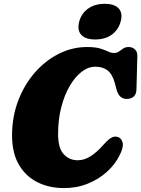

<svg xmlns="http://www.w3.org/2000/svg" viewBox="-20 -950 721 980"><path d="M585 -249.5Q601 -243 606.2 -220.2Q611.5 -197.5 589 -154.5Q567 -110.5 525.8 -73Q484.5 -35.5 428.5 -12.8Q372.5 10 306.5 10Q230.5 10 170.5 -20.2Q110.5 -50.5 76 -110.2Q41.5 -170 41.5 -258.5Q41.5 -353.5 72.8 -435.8Q104 -518 157.8 -579.5Q211.5 -641 280.2 -675.5Q349 -710 424 -710Q466 -710 490.8 -702.5Q515.5 -695 531.2 -687.2Q547 -679.5 562 -679.5Q576.5 -679.5 587.2 -687.2Q598 -695 609.2 -702.5Q620.5 -710 637 -710Q656 -710 669 -697.5Q682 -685 681 -662.5L676.5 -494Q676 -468.5 662 -456.8Q648 -445 627.5 -445Q587.5 -445 575 -492.5L566.5 -524.5Q554.5 -570 530 -589.8Q505.5 -609.5 466.5 -609.5Q430 -609.5 396 -583Q362 -556.5 335 -509.8Q308 -463 292.2 -400.8Q276.5 -338.5 276.5 -266.5Q276.5 -193.5 305.2 -162.8Q334 -132 376.5 -132Q411 -132 443 -152.8Q475 -173.5 507.5 -210.5Q532.5 -238.5 549.5 -247.8Q566.5 -257 585 -249.5ZM466 -748.5Q416 -748.5 394.5 -772.5Q373 -796.5 384.5 -840.5Q396 -882.5 430.2 -906.5Q464.5 -930.5 514.5 -930.5Q565 -930.5 586.2 -906.5Q607.5 -882.5 596 -840.5Q584.5 -797.5 550.5 -773Q516.5 -748.5 466 -748.5Z"/></svg>

Font: Fraunces 144pt S100 Black
Style: Italic
Weight: 900
Italic angle: -16°
Version: Version 1.000; ttfautohint (v1.8.3)